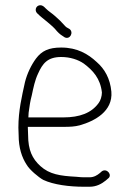

<svg xmlns="http://www.w3.org/2000/svg" viewBox="-20 -718 493 731"><path d="M116 -680.5C116 -675.5 118 -671 122 -667C144.9 -644.1 177 -624.7 197 -599C207.4 -587.7 214.9 -583 226 -576C247.2 -565.4 261.9 -596.1 244 -608C235.7 -612.2 231.7 -614.2 225 -622C210.9 -637.6 206.9 -641.5 190 -656.5C175.6 -669.2 165.6 -674.4 154 -686C148.7 -691.3 143 -698 133.5 -698C123.6 -698 116 -690.4 116 -680.5ZM88 -271C88.7 -277 89 -283 89 -289C92.1 -312 95 -333.3 101 -355C107.1 -384 112.9 -412.7 125 -438C142 -475.9 160.6 -501 213 -501C247.3 -501 277.7 -490.7 299 -476C333.6 -450.1 362 -419.7 368 -366C368 -351.8 362.8 -334.8 355 -325C328.2 -288.2 284.1 -271 221 -271ZM86 -235H221C245.8 -235 264.1 -235.7 284 -241C340.9 -257.3 410.2 -294.2 404 -369C399.5 -418.7 378.5 -455.6 348 -482C315.5 -512.2 274.5 -537 213 -537C165.3 -537 138.9 -524.2 117 -495C99.1 -470.7 83.2 -438 75 -405C63.3 -351 50 -297.4 50 -232C50 -222 50.3 -212.3 51 -203C51 -155.9 62.9 -118.7 82 -90C92.1 -72.3 126.7 -42.8 145 -33C183.9 -14.8 243.5 -7 299 -7H321C347.8 -7 367.3 -18.4 383 -31L391 -38C409.6 -50.4 387.7 -79.1 368 -66L360 -59C350 -50.7 337.5 -43 321 -43H299C292.3 -43 282.7 -43.7 270 -45C208.8 -48.2 168.3 -54.4 134 -85.5C102.9 -113.6 87 -146.8 87 -204C86.3 -213.3 86 -222.7 86 -232Z"/></svg>

Font: HoneyBee
Style: Lit
Weight: 300
Foundry: Cannot Into Space Fonts
Version: Version 0.89